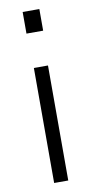

<svg xmlns="http://www.w3.org/2000/svg" viewBox="-83 -565 387 785"><g transform="rotate(-10 110.5 -172.5)"><path d="M134.8 182.6H76.2V-294.9H134.8ZM140.1 -438.5H70.8V-528.3H140.1Z"/></g></svg>

Font: Franko
Style: Light
Weight: 300
Designer: Google
Version: Version 1.200310; 2013